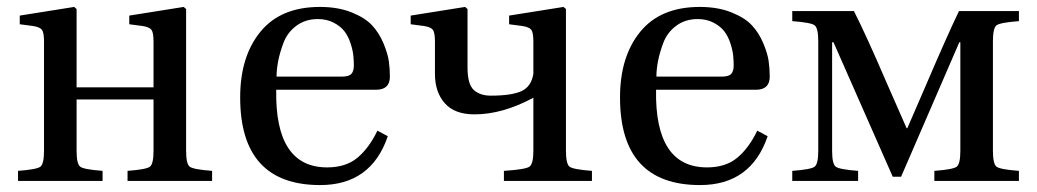

<svg xmlns="http://www.w3.org/2000/svg" viewBox="-20 -522 2992 554"><path d="M517 -406V-87Q517 -49 527.5 -41Q538 -33 592 -29V0H348V-29Q402 -33 412.5 -41Q423 -49 423 -87V-235H201V-87Q201 -49 211.5 -41Q222 -33 276 -29V0H32V-29Q86 -33 96.5 -41Q107 -49 107 -87V-402Q107 -428 101 -436Q95 -444 75 -447L37 -452V-477L194 -502L201 -496V-403V-270H423V-402Q423 -428 417 -436Q411 -444 391 -447L353 -452V-477L510 -502L517 -496Z M673 -241Q673 -359 731.5 -430.5Q790 -502 903 -502Q955 -502 994 -486.5Q1033 -471 1053.5 -449Q1074 -427 1086.5 -397Q1099 -367 1102 -345Q1105 -323 1105 -301Q1105 -263 1065 -263H777Q773 -39 924 -39Q978 -39 1011.5 -67Q1045 -95 1069 -145L1099 -129Q1051 12 904 12Q673 12 673 -241ZM778 -301H967Q987 -301 994 -309Q1001 -317 1001 -333Q1001 -347 999.5 -362Q998 -377 991.5 -397Q985 -417 974 -431.5Q963 -446 943 -456.5Q923 -467 897 -467Q861 -467 835 -447.5Q809 -428 798 -398.5Q787 -369 782.5 -345Q778 -321 778 -301Z M1613 -406V-87Q1613 -49 1623.5 -41Q1634 -33 1688 -29V0H1434V-29Q1496 -33 1507.5 -41Q1519 -49 1519 -87V-240Q1430 -192 1349 -192Q1292 -192 1263.5 -224Q1235 -256 1235 -309V-402Q1235 -428 1229 -436Q1223 -444 1203 -447L1165 -452V-477L1322 -502L1329 -496V-403V-327Q1329 -279 1347 -262.5Q1365 -246 1396 -246Q1456 -246 1484.5 -259Q1513 -272 1519 -309V-402Q1519 -428 1513 -436Q1507 -444 1487 -447L1449 -452V-477L1606 -502L1613 -496Z M1769 -241Q1769 -359 1827.5 -430.5Q1886 -502 1999 -502Q2051 -502 2090 -486.5Q2129 -471 2149.5 -449Q2170 -427 2182.5 -397Q2195 -367 2198 -345Q2201 -323 2201 -301Q2201 -263 2161 -263H1873Q1869 -39 2020 -39Q2074 -39 2107.5 -67Q2141 -95 2165 -145L2195 -129Q2147 12 2000 12Q1769 12 1769 -241ZM1874 -301H2063Q2083 -301 2090 -309Q2097 -317 2097 -333Q2097 -347 2095.5 -362Q2094 -377 2087.5 -397Q2081 -417 2070 -431.5Q2059 -446 2039 -456.5Q2019 -467 1993 -467Q1957 -467 1931 -447.5Q1905 -428 1894 -398.5Q1883 -369 1878.5 -345Q1874 -321 1874 -301Z M2266 0V-29Q2320 -33 2330.5 -41Q2341 -49 2341 -87V-403Q2341 -441 2330.5 -449Q2320 -457 2266 -461V-490H2444Q2480 -419 2538 -284L2596 -152H2598L2656 -286Q2712 -417 2747 -490H2920V-461Q2866 -457 2855.5 -449Q2845 -441 2845 -403V-87Q2845 -49 2855.5 -41Q2866 -33 2920 -29V0H2676V-29Q2730 -33 2740.5 -41Q2751 -49 2751 -87V-400H2748L2580 -12H2556L2385 -400H2381V-87Q2381 -49 2391.5 -41Q2402 -33 2456 -29V0Z"/></svg>

Font: Linguistics Pro
Style: Regular
Weight: 400
Designer: Stefan Peev, Context Ltd
Foundry: Stefan Peev, Context Ltd
Version: Version 001.000